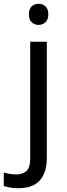

<svg xmlns="http://www.w3.org/2000/svg" viewBox="-75 -757 353 1017"><path d="M22 240Q-3 240 -22 236.5Q-41 233 -55 228V157Q-40 161 -24 164Q-8 167 11 167Q43 167 64 149.5Q85 132 85 83V-536H173V80Q173 130 157 166Q141 202 108 221Q75 240 22 240ZM78 -681Q78 -710 93 -723.5Q108 -737 130 -737Q150 -737 165.5 -723.5Q181 -710 181 -681Q181 -653 165.5 -639Q150 -625 130 -625Q108 -625 93 -639Q78 -653 78 -681Z"/></svg>

Font: Noto Sans Devanagari
Style: Regular
Weight: 400
Designer: Jelle Bosma - Monotype Design Team
Foundry: Monotype Imaging Inc.
Version: Version 2.003